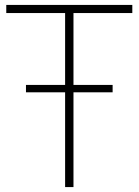

<svg xmlns="http://www.w3.org/2000/svg" viewBox="-20 -760 563 780"><path d="M244.5 0V-385H85.5V-415H244.5V-707H5.5V-740H517.5V-707H278.5V-415H437.5V-385H278.5V0Z"/></svg>

Font: Encode Sans SmCnd Th
Style: Regular
Weight: 100
Width: 4
Designer: Multiple Designers
Foundry: Impallari Type
Version: Version 3.002; ttfautohint (v1.8.3) -l 8 -r 50 -G 200 -x 14 